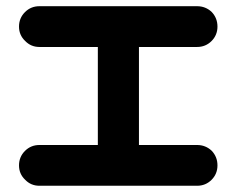

<svg xmlns="http://www.w3.org/2000/svg" viewBox="-20 -598 757 616"><path d="M41 -67.4Q41 -94.7 60.1 -113.8Q79.1 -132.8 106.4 -132.8H293.9V-447.3H106.4Q79.1 -447.3 60.5 -466.8Q41 -485.4 41 -512.7Q41 -540 60.1 -559.1Q79.1 -578.1 106.4 -578.1H612.3Q639.6 -578.1 659.2 -559.6Q677.7 -540 677.7 -512.7Q677.7 -485.4 658.7 -466.3Q639.6 -447.3 612.3 -447.3H425.8V-132.8H612.3Q639.6 -132.8 659.2 -114.3Q677.7 -94.7 677.7 -67.4Q677.7 -40 658.7 -21Q639.6 -2 612.3 -2H106.4Q79.1 -2 60.5 -21.5Q41 -40 41 -67.4Z"/></svg>

Font: Nico Moji
Style: Regular
Weight: 400
Version: Version 1.02